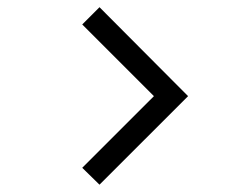

<svg xmlns="http://www.w3.org/2000/svg" viewBox="-20 -595 688 533"><path d="M256.2 -82.3 502.1 -328.1 256.2 -575 208.3 -527.1 407.3 -328.1 208.3 -129.2Z"/></svg>

Font: Manrope3 Medium
Style: Regular
Weight: 500
Width: 4
Designer: Mikhail Sharanda
Foundry: Mikhail Sharanda
Version: Version 3.000;PS 003.000;hotconv 1.0.88;makeotf.lib2.5.64775